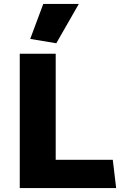

<svg xmlns="http://www.w3.org/2000/svg" viewBox="-20 -952 618 972"><path d="M551 -143H262V-680H80V0H568ZM265 -733 379 -932H199L133 -755Z"/></svg>

Font: Catamaran Black
Style: Regular
Weight: 900
Designer: Pria Ravichandran
Version: Version 2.000